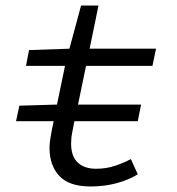

<svg xmlns="http://www.w3.org/2000/svg" viewBox="-20 -662 640 694"><path d="M38 -224 50 -280 186 -284 215 -424H74L85 -481L231 -486L273 -642H336L304 -486H544L531 -424H291L262 -284H490L478 -224H249L242 -188Q239 -174 238 -164Q237 -154 237 -143Q237 -97 261 -74.5Q285 -52 327 -52Q363 -52 395 -62.5Q427 -73 453 -87L478 -32Q446 -12 402 0Q358 12 307 12Q230 12 194.5 -26Q159 -64 159 -127Q159 -143 161.5 -158Q164 -173 167 -190L174 -224Z"/></svg>

Font: Source Code Pro
Style: Italic
Weight: 400
Italic angle: -11°
Monospace: yes
Designer: Paul D. Hunt, Teo Tuominen
Foundry: Adobe Systems Incorporated
Version: Version 1.050;PS 1.000;hotconv 16.6.51;makeotf.lib2.5.65220